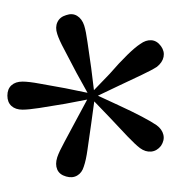

<svg xmlns="http://www.w3.org/2000/svg" viewBox="8 -867 464 520"><g transform="rotate(-90 240.0 -607.0)"><path d="M233 -589 219 -662Q212 -703 207.5 -732.5Q203 -762 203 -778Q203 -797 213 -808Q223 -819 241 -819Q259 -819 269 -808Q279 -797 279 -778Q279 -761 273.5 -731.5Q268 -702 261 -662L246 -589ZM238 -582 165 -592Q124 -598 95 -602Q66 -606 49 -612Q32 -617 24.5 -630Q17 -643 22 -660Q27 -678 41 -684Q55 -690 74 -684Q89 -679 115.5 -664.5Q142 -650 178 -631L243 -596ZM246 -585 215 -518Q198 -481 184 -454.5Q170 -428 161 -415Q150 -400 135 -396.5Q120 -393 105 -403Q91 -414 89.5 -429.5Q88 -445 99 -460Q109 -473 131 -494Q153 -515 182 -542L235 -593ZM246 -594 300 -542Q330 -516 351 -494.5Q372 -473 381 -459Q392 -444 391 -429Q390 -414 375 -403Q361 -393 346 -396Q331 -399 319 -414Q310 -428 297 -455.5Q284 -483 267 -519L235 -586ZM238 -596 303 -632Q340 -651 366 -665Q392 -679 408 -684Q426 -690 440 -683.5Q454 -677 459 -660Q465 -643 457 -630Q449 -617 431 -611Q415 -606 385.5 -602Q356 -598 316 -592L243 -583Z"/></g></svg>

Font: Noto Serif JP ExtraLight Medium
Style: Regular
Weight: 500
Version: Version 2.003-H1;hotconv 1.1.1;makeotfexe 2.6.0